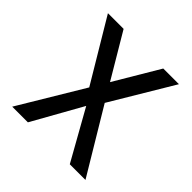

<svg xmlns="http://www.w3.org/2000/svg" viewBox="-142 -610 719 719"><g transform="rotate(45 218.0 -250.5)"><path d="M113 -501 218 -324 323 -501H406L259 -255L412 0H329L218 -198L107 0H24L177 -255L30 -501Z"/></g></svg>

Font: Gudea
Style: Regular
Weight: 400
Designer: Agustina Mingote
Foundry: Agustina Mingote
Version: Version 1.002